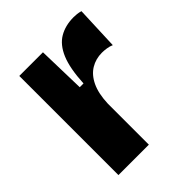

<svg xmlns="http://www.w3.org/2000/svg" viewBox="-160 -632 723 723"><g transform="rotate(-45 201.5 -270.0)"><path d="M51 0V-269V-528H177L182 -337H202Q206 -414 224.5 -458Q243 -502 275.5 -521Q308 -540 352 -540Q360 -540 369.5 -539Q379 -538 389 -535L382 -361Q371 -366 357.5 -368Q344 -370 333 -370Q300 -370 273.5 -354Q247 -338 231 -304.5Q215 -271 213 -219V0Z"/></g></svg>

Font: Bricolage Grotesque 24pt SemiCondensed ExtraBold
Style: Regular
Weight: 800
Width: 4
Designer: Mathieu Triay
Foundry: Atelier Triay
Version: Version 1.001;gftools[0.9.33.dev8+g029e19f]